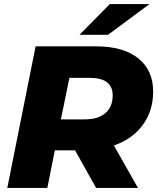

<svg xmlns="http://www.w3.org/2000/svg" viewBox="-20 -929 780 949"><path d="M737 -477C737 -413 720 -358 686 -312C652 -265 604 -231 543 -210L662 0H455L351 -186H251L214 0H16L156 -700H455C544 -700 614 -680 663 -641C712 -602 737 -547 737 -477ZM537 -458C537 -487 527 -508 508 -523C489 -537 462 -544 427 -544H323L281 -339H399C443 -339 477 -349 501 -370C525 -391 537 -420 537 -458ZM373 -757 523 -909H719L514 -757Z"/></svg>

Font: My Font
Style: Italic
Weight: 500
Designer: Julieta Ulanovsky
Foundry: Julieta Ulanovsky
Version: ""